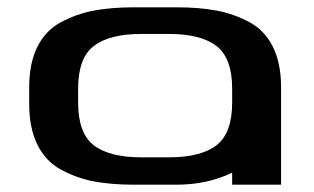

<svg xmlns="http://www.w3.org/2000/svg" viewBox="-20 -506 860 526"><path d="M194 -263V-225Q194 -141 237 -108Q280 -75 367 -75H443Q530 -75 573 -108Q616 -141 616 -225V-263Q616 -347 573 -380Q530 -413 443 -413H367Q280 -413 237 -380Q194 -347 194 -263ZM750 -267V0H616V-33Q548 0 463 0H348Q285 0 237.5 -9Q190 -18 147.5 -41Q105 -64 82.5 -109.5Q60 -155 60 -221V-267Q60 -333 82.5 -378Q105 -423 147.5 -445.5Q190 -468 237.5 -477Q285 -486 348 -486H463Q526 -486 573.5 -477Q621 -468 663 -445.5Q705 -423 727.5 -378Q750 -333 750 -267Z"/></svg>

Font: Aneo
Style: Regular
Weight: 400
Designer: Anastasios Pappas
Foundry: Anastasios Pappas
Version: Version 1.000